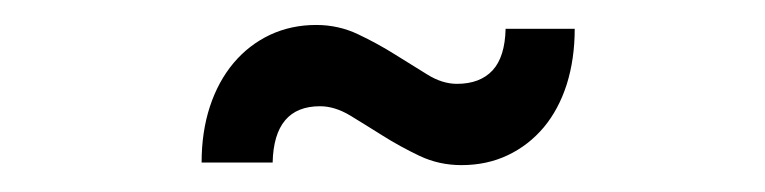

<svg xmlns="http://www.w3.org/2000/svg" viewBox="-20 -728 598 150"><path d="M337 -662.5Q355 -662.5 364.8 -673Q374.5 -683.5 375 -705.5H429Q429 -682 422.8 -662.2Q416.5 -642.5 404.8 -628.5Q393 -614.5 376.8 -606.8Q360.5 -599 340.5 -599Q323 -599 307.8 -606.2Q292.5 -613.5 279 -622Q265.5 -630.5 253.5 -637.8Q241.5 -645 230 -645Q194 -645 193 -601H137.5Q137.5 -625 144 -644.8Q150.5 -664.5 162.5 -678.8Q174.5 -693 191 -700.8Q207.5 -708.5 227 -708.5Q244.5 -708.5 259.8 -701.2Q275 -694 288.5 -685.5Q302 -677 313.8 -669.8Q325.5 -662.5 337 -662.5Z"/></svg>

Font: Lato
Style: Regular
Weight: 400
Designer: Lukasz Dziedzic with Adam Twardoch and Botio Nikoltchev
Foundry: tyPoland Lukasz Dziedzic
Version: Version 2.015; 2015-08-06; http://www.latofonts.com/